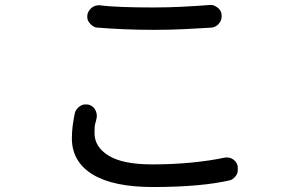

<svg xmlns="http://www.w3.org/2000/svg" viewBox="-20 -724 1240 772"><path d="M332 -304Q341 -303 348.5 -298Q356 -293 361 -285.5Q366 -278 368 -269.5Q370 -261 369 -252L366 -238Q364 -232 362.5 -225.5Q361 -219 360.5 -210.5Q360 -202 360 -189Q360 -133 417 -98Q474 -63 592 -63Q676 -63 751.5 -70.5Q827 -78 882 -90Q893 -92 902 -90Q911 -88 918.5 -82.5Q926 -77 931 -68.5Q936 -60 936 -50V-38Q936 -26 926 -14Q916 -2 904 1Q878 7 846 12Q814 17 776 20.5Q738 24 693 26Q648 28 594 28Q516 28 455.5 15.5Q395 3 353.5 -22Q312 -47 290.5 -83.5Q269 -120 269 -168Q269 -195 272.5 -220.5Q276 -246 281 -270Q283 -277 287.5 -283.5Q292 -290 298.5 -295Q305 -300 312.5 -302.5Q320 -305 327 -304ZM331 -660Q331 -669 335.5 -677Q340 -685 346.5 -691Q353 -697 361.5 -700Q370 -703 379 -703Q403 -700 425.5 -698.5Q448 -697 474 -696Q500 -695 529.5 -694.5Q559 -694 597 -694Q657 -694 715 -697Q773 -700 824 -704Q833 -705 841 -701.5Q849 -698 856 -692.5Q863 -687 867 -679.5Q871 -672 871 -663V-655Q871 -648 867.5 -640.5Q864 -633 858.5 -627Q853 -621 846 -617.5Q839 -614 832 -613Q781 -610 724.5 -607Q668 -604 598 -604Q534 -604 478 -606.5Q422 -609 371 -613Q364 -613 357 -617Q350 -621 344.5 -626.5Q339 -632 335 -639Q331 -646 331 -654Z"/></svg>

Font: Maple Mono NF CN
Style: Regular
Weight: 400
Monospace: yes
Designer: subframe7536
Version: Version 7.000